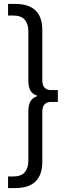

<svg xmlns="http://www.w3.org/2000/svg" viewBox="-20 -762 374 976"><path d="M58 194H21V135H48Q87 135 105.5 114Q124 93 124 55V-192Q124 -222 131 -239Q138 -256 153 -265.5Q168 -275 190 -279V-269Q168 -274 153 -283Q138 -292 131 -309Q124 -326 124 -356V-603Q124 -641 105.5 -662Q87 -683 48 -683H21V-742H58Q126 -742 160.5 -709Q195 -676 195 -609V-355Q195 -328 207 -316Q219 -304 240 -304H274V-244H240Q219 -244 207 -232Q195 -220 195 -193V61Q195 127 160.5 160.5Q126 194 58 194Z"/></svg>

Font: MOST Montserrat
Style: Regular
Weight: 400
Designer: Julieta Ulanovsky
Foundry: Julieta Ulanovsky
Version: Version 8.000;March 11, 2024;FontCreator 15.0.0.2926 64-bit